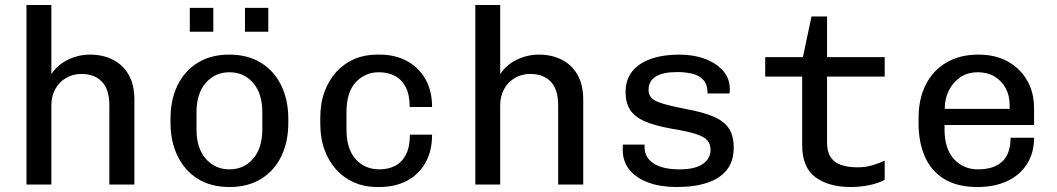

<svg xmlns="http://www.w3.org/2000/svg" viewBox="-20 -740 4240 770"><path d="M86.2 0V-720H186V-442.8Q212 -481.5 253.9 -501.2Q295.8 -521 341.2 -521Q392 -521 432.2 -500.9Q472.5 -480.8 495.8 -440.6Q519 -400.5 519 -339.5V0H418.5V-317.8Q418.5 -381.2 388.8 -412.4Q359 -443.5 307 -443.5Q272.5 -443.5 244.9 -427.4Q217.2 -411.2 201.6 -382.6Q186 -354 186 -317.8V0Z M900 10Q825.8 10 772.9 -23.1Q720 -56.2 691.9 -114.8Q663.8 -173.2 663.8 -247.2V-263.8Q663.8 -339.8 691.9 -397.8Q720 -455.8 773 -488.4Q826 -521 899.2 -521Q974.2 -521 1027.2 -487.9Q1080.2 -454.8 1108.2 -396.8Q1136.2 -338.8 1136.2 -263.8V-247.2Q1136.2 -171.2 1108.1 -113.2Q1080 -55.2 1027.1 -22.6Q974.2 10 900 10ZM900 -60.8Q958 -60.8 995 -103.2Q1032 -145.8 1032 -221.8V-289.2Q1032 -365.2 995 -407.8Q958 -450.2 900 -450.2Q842.8 -450.2 805.4 -407.8Q768 -365.2 768 -289.2V-221.8Q768 -145.8 805.4 -103.2Q842.8 -60.8 900 -60.8ZM741.2 -612.8V-708.5H835.5V-612.8ZM962.5 -612.8V-708.5H1056V-612.8Z M1490 10Q1442.5 10 1401.2 -7.8Q1360 -25.5 1329.2 -59Q1298.5 -92.5 1281.5 -139Q1264.5 -185.5 1264.5 -243.5V-267.5Q1264.5 -325.8 1281.5 -372.1Q1298.5 -418.5 1329.1 -452Q1359.8 -485.5 1401 -503.2Q1442.2 -521 1490.8 -521H1502.5Q1564.5 -521 1611.8 -495.5Q1659 -470 1685.9 -423.2Q1712.8 -376.5 1712.8 -311H1623Q1623 -360 1607 -390.6Q1591 -421.2 1563.4 -435.8Q1535.8 -450.2 1499.2 -450.2Q1444.5 -450.2 1407 -410.5Q1369.5 -370.8 1369.5 -289.2V-221.8Q1369.5 -142.5 1406.4 -101.6Q1443.2 -60.8 1501.8 -60.8Q1537.5 -60.8 1565 -75.1Q1592.5 -89.5 1608.1 -120.2Q1623.8 -151 1623.8 -200H1712.8Q1712.8 -133.2 1685.5 -86Q1658.2 -38.8 1610.8 -14.4Q1563.2 10 1502 10Z M1886.2 0V-720H1986V-442.8Q2012 -481.5 2053.9 -501.2Q2095.8 -521 2141.2 -521Q2192 -521 2232.2 -500.9Q2272.5 -480.8 2295.8 -440.6Q2319 -400.5 2319 -339.5V0H2218.5V-317.8Q2218.5 -381.2 2188.8 -412.4Q2159 -443.5 2107 -443.5Q2072.5 -443.5 2044.9 -427.4Q2017.2 -411.2 2001.6 -382.6Q1986 -354 1986 -317.8V0Z M2692.5 10Q2629.5 10 2581 -7.6Q2532.5 -25.2 2505 -58.5Q2477.5 -91.8 2477.5 -138Q2477.5 -140.8 2477.5 -146.8Q2477.5 -152.8 2478.5 -160H2565V-149.8Q2565 -108 2601.5 -84.4Q2638 -60.8 2705.5 -60.8Q2766.8 -60.8 2798.1 -82.1Q2829.5 -103.5 2829.5 -139Q2829.5 -162 2816.9 -176.9Q2804.2 -191.8 2770.8 -202.6Q2737.2 -213.5 2674.2 -223.8Q2607.2 -235.5 2566.2 -253.4Q2525.2 -271.2 2507 -299.6Q2488.8 -328 2488.8 -370.5Q2488.8 -420.5 2515.6 -453.9Q2542.5 -487.2 2591.1 -504.1Q2639.8 -521 2704.8 -521Q2762 -521 2807.4 -503.9Q2852.8 -486.8 2879.8 -456.1Q2906.8 -425.5 2906.8 -383Q2906.8 -380.2 2906.8 -376.1Q2906.8 -372 2905 -365.2H2817.5Q2817.5 -400.8 2801 -419.1Q2784.5 -437.5 2757.1 -444.2Q2729.8 -451 2696.5 -451Q2581 -451 2581 -379.2Q2581 -359.8 2592.9 -347.2Q2604.8 -334.8 2636.4 -325Q2668 -315.2 2727.2 -303.5Q2799.8 -290.5 2842.5 -271.9Q2885.2 -253.2 2903.9 -223.8Q2922.5 -194.2 2922.5 -147.2Q2922.5 -93.8 2895.2 -59Q2868 -24.2 2816.6 -7.1Q2765.2 10 2692.5 10Z M3393 10Q3302.8 10 3249.9 -29.5Q3197 -69 3197 -159V-432.8H3048.8V-511H3200L3234.5 -674H3296.8V-511H3528V-432.8H3296.8V-167Q3296.8 -132.8 3310.6 -110.8Q3324.5 -88.8 3351.9 -78.9Q3379.2 -69 3420 -69Q3452 -69 3479.6 -77.4Q3507.2 -85.8 3528 -95.8V-19Q3503.8 -5.2 3466.6 2.4Q3429.5 10 3393 10Z M3900 10Q3819.5 10 3767 -22Q3714.5 -54 3689.1 -111.8Q3663.8 -169.5 3663.8 -245V-266Q3663.8 -343.5 3692.9 -400.8Q3722 -458 3775.9 -489.5Q3829.8 -521 3903.5 -521Q3972.8 -521 4022.5 -492.9Q4072.2 -464.8 4099.6 -416.6Q4127 -368.5 4127 -306.5V-238.8H3768V-221.8Q3768 -142.8 3806 -101.8Q3844 -60.8 3902.2 -60.8Q3965.5 -60.8 3999.1 -91.8Q4032.8 -122.8 4032.8 -187.5H4127Q4127 -126.5 4098.6 -82Q4070.2 -37.5 4019.5 -13.8Q3968.8 10 3900 10ZM3769 -303.5H4029V-319.2Q4029 -356.8 4013.2 -386.1Q3997.5 -415.5 3968.9 -432.9Q3940.2 -450.2 3902 -450.2Q3859 -450.2 3829.5 -429.1Q3800 -408 3784.5 -375.4Q3769 -342.8 3769 -308.5Z"/></svg>

Font: Chivo Mono Medium
Style: Regular
Weight: 500
Monospace: yes
Designer: Hector Gatti
Foundry: Omnibus-Type
Version: Version 1.008